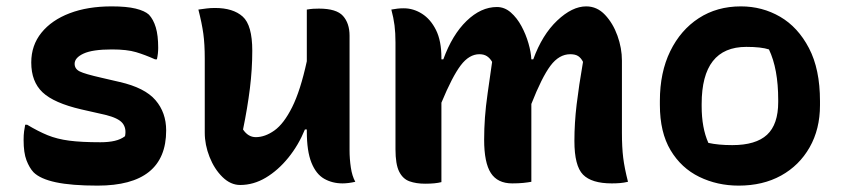

<svg xmlns="http://www.w3.org/2000/svg" viewBox="-20 -570 2640 602"><path d="M295 -124Q321 -124 340 -128.5Q359 -133 372 -143Q377 -168 364 -184Q351 -200 310 -210L235 -227Q149 -247 113.5 -280.5Q78 -314 78 -374Q78 -428 110 -467.5Q142 -507 198.5 -528.5Q255 -550 330 -550Q377 -550 405.5 -543Q434 -536 447 -524Q461 -509 468.5 -484Q476 -459 476 -420Q476 -411 475 -402Q474 -393 472 -384H466Q435 -398 406.5 -406.5Q378 -415 331 -415Q270 -415 242 -402Q214 -389 214 -370Q214 -354 230 -346Q246 -338 299 -326L355 -313Q434 -295 467.5 -256Q501 -217 501 -161Q501 12 286 12Q204 12 155 1.5Q106 -9 85 -30Q72 -44 63 -67.5Q54 -91 54 -131Q54 -147 55.5 -158Q57 -169 59 -179H65Q100 -158 129.5 -146Q159 -134 197 -129Q235 -124 295 -124Z M654 -545Q711 -545 741 -518Q771 -491 771 -411Q771 -353 763.5 -292.5Q756 -232 742 -164Q758 -140 782 -140Q811 -140 840.5 -161Q870 -182 896 -234Q922 -286 942 -378V-540Q954 -542 962 -542.5Q970 -543 980 -543Q1035 -543 1055.5 -520Q1076 -497 1076 -458V-99Q1076 -72 1080 -45Q1084 -18 1094 0Q1072 5 1054 5Q1022 5 996.5 -9.5Q971 -24 956.5 -60Q942 -96 942 -158V-164H936Q916 -115 884 -75.5Q852 -36 813.5 -13Q775 10 733 10Q703 10 677.5 -15Q652 -40 637 -78Q622 -116 622 -154V-386Q622 -432 617.5 -464.5Q613 -497 602 -540Q616 -542 628 -543.5Q640 -545 654 -545Z M1364 1Q1345 6 1313 6Q1285 6 1264 -1.5Q1243 -9 1231.5 -32Q1220 -55 1220 -102V-437Q1220 -467 1217 -490.5Q1214 -514 1207 -540Q1217 -542 1226.5 -543Q1236 -544 1246 -544Q1276 -544 1303 -527Q1330 -510 1347 -476Q1364 -442 1364 -389V-384H1370Q1398 -461 1443 -504.5Q1488 -548 1538 -548Q1562 -548 1581.5 -531Q1601 -514 1615 -488Q1629 -462 1637 -434Q1645 -406 1646 -384H1652Q1680 -461 1727 -505.5Q1774 -550 1818 -550Q1852 -550 1877 -523.5Q1902 -497 1916 -458Q1930 -419 1930 -380V-154Q1930 -108 1934 -75.5Q1938 -43 1949 0Q1936 3 1924 4Q1912 5 1898 5Q1835 5 1808 -22.5Q1781 -50 1781 -128Q1781 -184 1788 -242.5Q1795 -301 1808 -376Q1802 -388 1793 -394Q1784 -400 1768 -400Q1733 -400 1706 -364Q1679 -328 1646 -244V0Q1635 2 1620.5 3.5Q1606 5 1586 5Q1540 5 1519 -27.5Q1498 -60 1498 -132Q1498 -167 1500.5 -201.5Q1503 -236 1509 -278Q1515 -320 1523 -376Q1516 -388 1506.5 -394Q1497 -400 1483 -400Q1451 -400 1424.5 -365Q1398 -330 1364 -248Z M2303 -550Q2370 -550 2426 -517.5Q2482 -485 2516.5 -419Q2551 -353 2551 -253V-240Q2551 -165 2518.5 -108Q2486 -51 2429 -19.5Q2372 12 2296 12Q2229 12 2172.5 -15.5Q2116 -43 2082.5 -99Q2049 -155 2049 -241V-254Q2049 -343 2081.5 -409.5Q2114 -476 2171 -513Q2228 -550 2303 -550ZM2320 -423Q2180 -423 2180 -244V-237Q2180 -169 2201 -122Q2232 -115 2276 -115Q2350 -115 2385 -147.5Q2420 -180 2420 -250V-257Q2420 -354 2391 -415Q2367 -423 2320 -423Z"/></svg>

Font: Recursive Sn Csl St
Style: Bold
Weight: 700
Version: Version 1.079;hotconv 1.0.112;makeotfexe 2.5.65598; ttfautoh